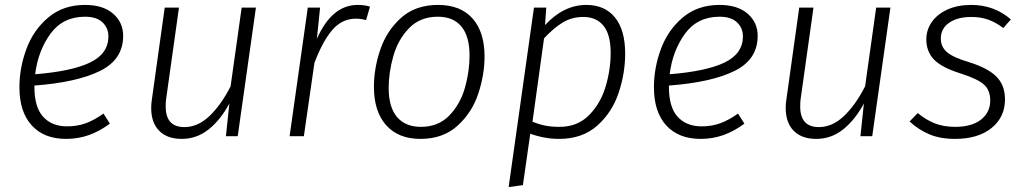

<svg xmlns="http://www.w3.org/2000/svg" viewBox="-20 -554 4172 781"><path d="M120 -206V-200Q120 -118 155.5 -79Q191 -40 253 -40Q294 -40 328.5 -52.5Q363 -65 401 -92L427 -51Q385 -20 341.5 -4.5Q298 11 249 11Q159 11 109 -44Q59 -99 59 -199Q59 -278 87.5 -355Q116 -432 176.5 -483Q237 -534 326 -534Q399 -534 440 -498.5Q481 -463 481 -408Q481 -312 387 -265.5Q293 -219 120 -206ZM123 -252Q273 -264 347 -300Q421 -336 421 -406Q421 -440 397 -463Q373 -486 326 -486Q236 -486 185.5 -417Q135 -348 123 -252Z M595 -115Q595 -132 598 -151L650 -523H708L656 -153Q654 -141 654 -121Q654 -37 730 -37Q785 -37 832.5 -82.5Q880 -128 918 -203L963 -523H1021L947 0H899L913 -133Q877 -66 828.5 -27.5Q780 11 719 11Q660 11 627.5 -22Q595 -55 595 -115Z M1485 -527 1469 -472Q1451 -478 1427 -478Q1372 -478 1332.5 -433Q1293 -388 1259 -298L1216 0H1158L1232 -523H1282L1269 -396Q1330 -534 1435 -534Q1464 -534 1485 -527Z M1501 -201Q1501 -276 1527 -352.5Q1553 -429 1611.5 -481.5Q1670 -534 1762 -534Q1853 -534 1902 -479Q1951 -424 1951 -324Q1951 -250 1925.5 -173Q1900 -96 1841 -42.5Q1782 11 1690 11Q1600 11 1550.5 -45Q1501 -101 1501 -201ZM1890 -328Q1890 -406 1857 -446Q1824 -486 1761 -486Q1689 -486 1644 -439.5Q1599 -393 1580 -326Q1561 -259 1561 -196Q1561 -118 1595 -78Q1629 -38 1692 -38Q1763 -38 1807.5 -84Q1852 -130 1871 -196.5Q1890 -263 1890 -328Z M2152 -523H2202L2197 -452Q2273 -534 2365 -534Q2440 -534 2481.5 -483Q2523 -432 2523 -336Q2523 -256 2496.5 -176.5Q2470 -97 2409.5 -43Q2349 11 2254 11Q2196 11 2137 -10L2107 199L2049 207ZM2464 -339Q2464 -413 2435 -449Q2406 -485 2353 -485Q2306 -485 2269 -462.5Q2232 -440 2193 -398L2146 -59Q2173 -48 2198 -43Q2223 -38 2256 -38Q2329 -38 2376 -85.5Q2423 -133 2443.5 -202Q2464 -271 2464 -339Z M2701 -206V-200Q2701 -118 2736.5 -79Q2772 -40 2834 -40Q2875 -40 2909.5 -52.5Q2944 -65 2982 -92L3008 -51Q2966 -20 2922.5 -4.5Q2879 11 2830 11Q2740 11 2690 -44Q2640 -99 2640 -199Q2640 -278 2668.5 -355Q2697 -432 2757.5 -483Q2818 -534 2907 -534Q2980 -534 3021 -498.5Q3062 -463 3062 -408Q3062 -312 2968 -265.5Q2874 -219 2701 -206ZM2704 -252Q2854 -264 2928 -300Q3002 -336 3002 -406Q3002 -440 2978 -463Q2954 -486 2907 -486Q2817 -486 2766.5 -417Q2716 -348 2704 -252Z M3176 -115Q3176 -132 3179 -151L3231 -523H3289L3237 -153Q3235 -141 3235 -121Q3235 -37 3311 -37Q3366 -37 3413.5 -82.5Q3461 -128 3499 -203L3544 -523H3602L3528 0H3480L3494 -133Q3458 -66 3409.5 -27.5Q3361 11 3300 11Q3241 11 3208.5 -22Q3176 -55 3176 -115Z M4092 -475 4061 -440Q4031 -463 4000 -474Q3969 -485 3931 -485Q3875 -485 3841 -461.5Q3807 -438 3807 -397Q3807 -363 3832.5 -341.5Q3858 -320 3922 -301Q3999 -277 4033.5 -242Q4068 -207 4068 -150Q4068 -77 4013 -33Q3958 11 3865 11Q3804 11 3759.5 -8Q3715 -27 3680 -60L3713 -94Q3747 -66 3783 -52Q3819 -38 3865 -38Q3933 -38 3970.5 -67.5Q4008 -97 4008 -145Q4008 -187 3982.5 -210Q3957 -233 3888 -255Q3811 -279 3779.5 -311.5Q3748 -344 3748 -394Q3748 -432 3770 -464Q3792 -496 3833.5 -515Q3875 -534 3931 -534Q4024 -534 4092 -475Z"/></svg>

Font: Fira Sans Light
Style: Italic
Weight: 300
Italic angle: -8°
Designer: bBox Type GmbH & Carrois Corporate GbR & Edenspiekermann AG
Foundry: bBox Type GmbH & Carrois Corporate GbR & Edenspiekermann AG
Version: Version 4.301